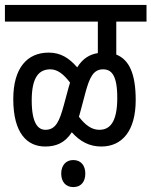

<svg xmlns="http://www.w3.org/2000/svg" viewBox="-20 -642 616 781"><path d="M0 -554H378V-426C346 -421 317 -405 294 -368C261 -406 227 -428 178 -428C91 -428 34 -366 34 -239C34 -99 91 -46 164 -46C207 -46 244 -60 272 -104C306 -66 344 -46 392 -46C477 -46 532 -110 532 -235C532 -341 506 -399 453 -420V-554H576V-622H0ZM308 -192 328 -267C344 -325 359 -360 399 -360C433 -360 457 -337 457 -244C457 -142 425 -114 384 -114C353 -114 327 -133 301 -167C303 -175 306 -183 308 -192ZM109 -234C109 -333 142 -360 185 -360C214 -360 239 -340 265 -306C263 -300 261 -293 259 -286L239 -212C222 -150 207 -114 165 -114C136 -114 109 -138 109 -234ZM229 64C229 97 247 119 278 119C310 119 327 97 327 64C327 32 310 9 278 9C247 9 229 32 229 64Z"/></svg>

Font: Noto Sans Devanagari ExtraCondensed
Style: Regular
Weight: 400
Width: 2
Designer: Jelle Bosma - Monotype Design Team
Foundry: Monotype Imaging Inc.
Version: Version 2.004